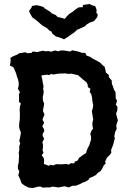

<svg xmlns="http://www.w3.org/2000/svg" viewBox="-20 -936 637 966"><path d="M145 10 125 8 106 -1 96 -8 88 -15 81 -35 72 -54 77 -74 70 -88V-102L74 -118L75 -140L76 -152L74 -166L77 -181V-201L82 -214L77 -227L83 -254L85 -270L79 -285L76 -300L77 -318L79 -330L80 -346V-367L79 -381L80 -399L85 -415L75 -424L76 -440L75 -459L80 -473L70 -489L74 -504V-521L71 -535L65 -552L61 -567L52 -588L47 -598L30 -606L34 -632L32 -644L42 -651L68 -662L76 -668L108 -673L119 -668L139 -670L145 -677L167 -674L183 -678L197 -681L206 -678L224 -679L237 -676L256 -682L275 -678L284 -682H302L333 -677L343 -683L363 -679L383 -674L391 -670H409L416 -656L434 -650L446 -641L468 -630L485 -620L498 -606L506 -601L511 -582L513 -571L528 -558L527 -549L542 -531L543 -514L548 -502L553 -486L561 -473L562 -456V-441L569 -430L563 -409L571 -398L570 -380L564 -364L573 -330L569 -318L565 -305L567 -287L559 -271L555 -250L558 -239L554 -228L550 -209L544 -194L539 -182L540 -167L531 -155L519 -144L509 -123L512 -114L502 -104L494 -87L486 -75L473 -67L462 -55L442 -45L430 -40L426 -32L410 -22L393 -16L385 -11L363 -2L343 -1L326 7L305 1L274 7L253 4L242 3L232 7H211L194 8L186 3H173ZM228 -101 231 -107 248 -104 262 -110H270L287 -109L313 -111L326 -108L337 -115L353 -114L357 -123L370 -128L378 -142L388 -149L397 -156L413 -166L416 -177L421 -190L430 -207L434 -222L438 -232V-250L434 -262L440 -278L448 -288L445 -306V-319L449 -334L445 -359L442 -379L446 -388L449 -407L446 -421L445 -427L443 -446L439 -462L431 -474L435 -489L422 -498L421 -511L414 -523L400 -534L392 -541L377 -554L372 -558L353 -562L337 -566L331 -564L318 -565L308 -567L293 -566H280L265 -564L248 -561L237 -564L228 -558L217 -560L203 -559L188 -556L193 -535L195 -521L199 -502L197 -489L200 -475L198 -461L195 -448L196 -431L202 -414L200 -400L197 -386L196 -378L204 -359L197 -344L194 -333L202 -319L193 -300L201 -287L203 -278L194 -260L195 -252L202 -238L193 -219L196 -211V-193L194 -180L199 -168L190 -155L201 -139L202 -128L201 -111L215 -106ZM302 -738 292 -743 261 -753 244 -766 238 -778 230 -781 217 -794 196 -806 189 -811 171 -827 160 -836 142 -849 131 -869 126 -881 138 -897 141 -906 165 -910 182 -906 198 -901 207 -892 213 -889 234 -876 240 -869 261 -860 270 -850 287 -847 306 -841 318 -856 330 -867 346 -877 360 -889 376 -899 397 -900V-911L431 -916L441 -910L459 -905L466 -888L465 -872L472 -862L469 -849L453 -830L429 -821L416 -813L408 -804L384 -793L368 -786L354 -773L336 -761L324 -752Z"/></svg>

Font: Winky Rough Medium
Style: Regular
Weight: 500
Designer: Simon Atzbach
Foundry: typofactur
Version: Version 1.206; ttfautohint (v1.8.4.7-5d5b)